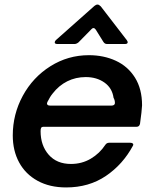

<svg xmlns="http://www.w3.org/2000/svg" viewBox="-20 -811 677 842"><path d="M36 -217Q36 -310 80 -391Q124 -472 201 -520.5Q278 -569 370 -569Q435 -569 488 -544.5Q541 -520 572 -470.5Q603 -421 603 -349Q602 -325 594 -268Q591 -255 579 -255H172Q163 -255 160.5 -250.5Q158 -246 158 -236Q158 -173 193.5 -132.5Q229 -92 291 -92Q339 -92 378 -115Q417 -138 442 -176Q448 -185 459 -185H551Q559 -185 562.5 -181.5Q566 -178 563 -172Q519 -90 444.5 -39.5Q370 11 270 11Q198 11 145 -18Q92 -47 64 -98.5Q36 -150 36 -217ZM470 -348Q476 -348 480 -351Q484 -354 484 -359Q484 -372 478 -382Q472 -425 438 -449Q404 -473 356 -473Q312 -473 275 -454.5Q238 -436 211 -401Q200 -388 188 -364Q186 -360 186 -358Q186 -348 199 -348ZM232 -618Q220 -618 220 -625Q220 -630 225 -635L394 -785Q401 -791 408 -791Q414 -791 422 -783L536 -635Q540 -629 540 -626Q540 -618 528 -618H449Q439 -618 433 -628L400 -681Q395 -688 390 -688Q385 -688 381 -683L324 -625Q315 -618 307 -618Z"/></svg>

Font: Open Sauce Two SemiBold Italic
Style: Regular
Weight: 600
Italic angle: -10°
Designer: Alfredo Marco Pradil
Foundry: Creative Sauce Fz LLC
Version: Version 1.477